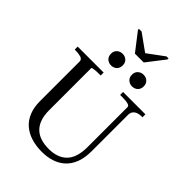

<svg xmlns="http://www.w3.org/2000/svg" viewBox="-315 -1244 1385 1385"><g transform="rotate(45 377.5 -551.5)"><path d="M360 -966H450L556 -1103V-1113H535L405 -1017H415L281 -1113H254V-1103ZM211 -241Q211 -187 224.5 -149Q238 -111 264 -86.5Q290 -62 326 -51Q362 -40 407 -40Q451 -40 486 -52.5Q521 -65 545.5 -90Q570 -115 582.5 -154.5Q595 -194 595 -248V-655Q595 -662 590.5 -666.5Q586 -671 576.5 -674Q567 -677 552.5 -678.5Q538 -680 518 -680H495V-710H723V-680H712Q693 -680 676 -674Q659 -668 648 -654.5Q637 -641 637 -618V-248Q637 -181 618.5 -132Q600 -83 566 -51.5Q532 -20 486 -5Q440 10 386 10Q326 10 276.5 -5.5Q227 -21 191.5 -52Q156 -83 137 -130Q118 -177 118 -240V-644Q118 -666 94 -673Q70 -680 38 -680H32V-710H297V-680H288Q275 -680 261.5 -679.5Q248 -679 236.5 -677.5Q225 -676 218 -674.5Q211 -673 211 -670ZM358 -844Q358 -816 341 -800Q324 -784 298 -784Q273 -784 255.5 -800Q238 -816 238 -844Q238 -871 255.5 -887Q273 -903 298 -903Q324 -903 341 -887Q358 -871 358 -844ZM572 -844Q572 -816 555 -800Q538 -784 512 -784Q487 -784 469.5 -800Q452 -816 452 -844Q452 -871 469.5 -887Q487 -903 512 -903Q538 -903 555 -887Q572 -871 572 -844Z"/></g></svg>

Font: Roboto Serif 144pt
Style: Regular
Weight: 400
Version: Version 1.008